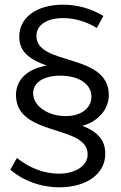

<svg xmlns="http://www.w3.org/2000/svg" viewBox="-20 -714 516 817"><path d="M392 -595 420 -646C367 -678 309 -694 248 -694C136 -694 62 -640 62 -558C62 -502 93 -466 178 -435C98 -421 48 -376 48 -310C48 -130 353 -186 353 -57C353 -8 300 25 231 25C168 25 105 1 52 -42L24 8C78 55 153 83 233 83C349 83 428 25 428 -59C428 -117 398 -152 330 -179C388 -192 443 -243 443 -309C443 -491 135 -432 135 -561C135 -608 180 -637 249 -637C296 -637 346 -623 392 -595ZM236 -392C316 -392 369 -356 369 -303C369 -254 326 -220 259 -220C184 -220 121 -263 121 -317C121 -362 164 -392 236 -392Z"/></svg>

Font: Juman Normal
Style: Regular
Weight: 300
Designer: Bandar Raffah (Arabic) Julieta Ulanovsky (Latin)
Foundry: Caramella
Version: Version 5.022;PS 005.022;hotconv 1.0.88;makeotf.lib2.5.64775